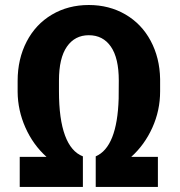

<svg xmlns="http://www.w3.org/2000/svg" viewBox="-20 -740 712 760"><path d="M358.9 -121.1Q443.8 -157.7 449.7 -349.6L450.2 -420.9Q450.2 -510.3 418.9 -555.4Q387.7 -600.6 331.5 -600.6Q276.4 -600.6 244.9 -555.4Q213.4 -510.3 213.4 -420.9V-378.4Q213.4 -268.6 237.3 -203.9Q261.2 -139.2 308.1 -121.1V0H58.1V-119.1H164.1Q110.8 -167 80.6 -235.1Q50.3 -303.2 49.8 -376.5V-419.9Q49.8 -506.3 85.4 -575.2Q121.1 -644 185.5 -682.1Q250 -720.2 331.5 -720.2Q412.1 -720.2 476.3 -682.9Q540.5 -645.5 576.4 -578.4Q612.3 -511.2 613.8 -427.2V-378.4Q613.8 -302.7 583 -234.6Q552.2 -166.5 499.5 -119.1H605V0H358.9Z"/></svg>

Font: Roboto
Style: Bold
Weight: 700
Designer: Google
Version: Version 2.134; 2016; ttfautohint (v1.6)